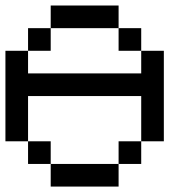

<svg xmlns="http://www.w3.org/2000/svg" viewBox="-20 -687 707 707"><path d="M0 -166.7V-500H83.3V-416.7H500V-500H583.3V-166.7H500V-333.3H83.3V-166.7ZM166.7 -166.7V-83.3H83.3V-166.7ZM166.7 -83.3H416.7V0H166.7ZM166.7 -583.3V-500H83.3V-583.3ZM166.7 -666.7H416.7V-583.3H166.7ZM500 -166.7V-83.3H416.7V-166.7ZM500 -583.3V-500H416.7V-583.3Z"/></svg>

Font: Galmuri11 Regular
Style: Regular
Weight: 400
Designer: Minseo Lee (Quiple)
Version: Version 2.356;hotconv 1.1.0;makeotfexe 2.6.0 DEVELOPMENT